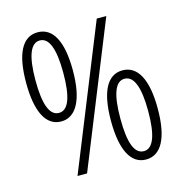

<svg xmlns="http://www.w3.org/2000/svg" viewBox="-108 -823 892 932"><g transform="rotate(-15 338.0 -357.5)"><path d="M163 -724C85 -724 46 -645 46 -501C46 -357 86 -276 163 -276C239 -276 281 -356 281 -501C281 -647 240 -724 163 -724ZM506 -714H458L170 0H218ZM163 -683C210 -683 233 -621 233 -501C233 -380 210 -319 163 -319C116 -319 93 -380 93 -501C93 -623 117 -683 163 -683ZM513 -439C437 -439 396 -363 396 -216C396 -66 439 9 513 9C588 9 631 -66 631 -216C631 -362 589 -439 513 -439ZM512 -397C560 -397 583 -334 583 -215C583 -98 561 -33 513 -33C465 -33 443 -95 443 -215C443 -337 466 -397 512 -397Z"/></g></svg>

Font: Noto Sans Armenian Condensed Light
Style: Regular
Weight: 300
Width: 3
Designer: Monotype Design Team
Foundry: Monotype Imaging Inc.
Version: Version 2.008